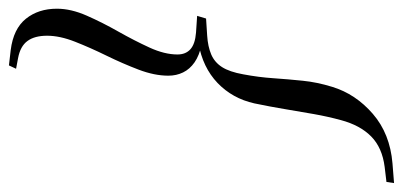

<svg xmlns="http://www.w3.org/2000/svg" viewBox="-344 -518 902 430"><g transform="rotate(-90 107.0 -303.0)"><path d="M286.5 -312.5 280.5 -292.5 242 -290Q218 -288.5 200.2 -281Q182.5 -273.5 171.8 -256.8Q161 -240 155.5 -209Q149 -174.5 146.8 -141.5Q144.5 -108.5 141.2 -76.2Q138 -44 127.5 -10Q111.5 42.5 67 81Q22.5 119.5 -44 125L-88 128.5L-85.5 111.5L-52 107.5Q-8.5 102 16.5 77.2Q41.5 52.5 53 9.5Q61 -20 66.5 -51Q72 -82 77.5 -115.2Q83 -148.5 90.5 -184.5Q101.5 -233.5 136.2 -266.8Q171 -300 225 -309.5L222 -302.5Q198 -307.5 182.5 -318.2Q167 -329 159.8 -344Q152.5 -359 152.5 -377Q152.5 -408 166 -443.5Q179.5 -479 197.2 -515.2Q215 -551.5 228.5 -585.8Q242 -620 242 -648.5Q242 -676.5 230.2 -692.5Q218.5 -708.5 192 -713.5L168 -718L175.5 -734L210 -730Q257.5 -724 280 -696Q302.5 -668 302.5 -626.5Q302.5 -595 287 -559.8Q271.5 -524.5 251.2 -488.8Q231 -453 215.5 -419.2Q200 -385.5 200 -356.5Q200 -338 211.8 -327.5Q223.5 -317 249 -315Z"/></g></svg>

Font: Newsreader 60pt
Style: Italic
Weight: 400
Italic angle: -17°
Designer: Hugues Gentile
Foundry: Production Type
Version: Version 1.003